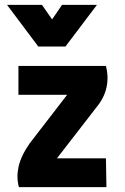

<svg xmlns="http://www.w3.org/2000/svg" viewBox="-20 -772 517 792"><path d="M56 -500H417Q441 -404 376 -327L215 -119H417L419 0H58Q47 -40 56.5 -84Q66 -128 102 -180L257 -381H56ZM9 -752H153L195 -692L236 -752H380L250 -580H138Z"/></svg>

Font: Panefresco 999wt
Style: Regular
Weight: 900
Version: Version 1.001